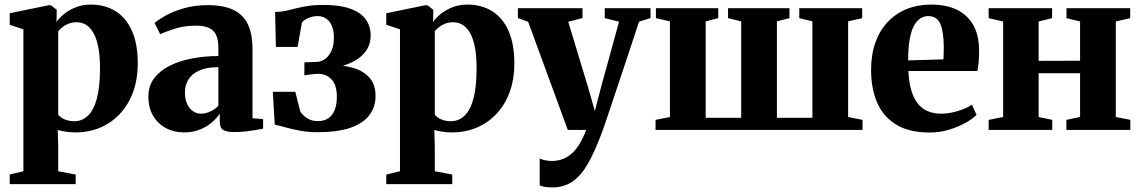

<svg xmlns="http://www.w3.org/2000/svg" viewBox="-20 -569 4995 841"><path d="M22.5 237.5V195.5L82.5 181V-440.5L22.5 -460.5V-511L193 -546H203L228.5 -526L227.5 -472.5Q238 -489 259.5 -506.8Q281 -524.5 311.2 -536.8Q341.5 -549 377 -549Q438.5 -549 485 -520.8Q531.5 -492.5 557.5 -435Q583.5 -377.5 583.5 -289.5Q583.5 -224.5 564.2 -169.5Q545 -114.5 508.5 -74Q472 -33.5 421.8 -11.2Q371.5 11 309.5 11Q287 11 265.5 7.5Q244 4 233 0L235 74.5V181L311.5 195.5V237.5ZM305.5 -38Q339.5 -38 365 -62Q390.5 -86 404.2 -137.2Q418 -188.5 418 -270Q418 -325.5 410.2 -364Q402.5 -402.5 388.5 -426.2Q374.5 -450 356 -460.8Q337.5 -471.5 316.5 -471.5Q295.5 -471.5 279.5 -465Q263.5 -458.5 252.2 -449.2Q241 -440 235 -432.5V-67.5Q242.5 -55 262.2 -46.5Q282 -38 305.5 -38Z M786 11Q742 11 706.8 -7.8Q671.5 -26.5 650.8 -61.5Q630 -96.5 630 -146Q630 -193 655.5 -226.5Q681 -260 724.2 -281.5Q767.5 -303 822.5 -313.2Q877.5 -323.5 936.5 -323.5V-362Q936.5 -392.5 927.5 -413.8Q918.5 -435 897.2 -445.8Q876 -456.5 839.5 -456.5Q785.5 -456.5 745 -443Q704.5 -429.5 681.5 -419.5L657 -468.5Q671.5 -481.5 704.2 -500Q737 -518.5 784.5 -532.5Q832 -546.5 890 -546.5Q958.5 -546.5 1001.8 -526Q1045 -505.5 1065.5 -463Q1086 -420.5 1086 -354V-51L1132.5 -47.5V-5.5Q1121.5 -3 1100.5 0.5Q1079.5 4 1055 6.8Q1030.5 9.5 1008 9.5Q972.5 9.5 957.5 0.2Q942.5 -9 942.5 -39V-71.5Q931.5 -53.5 909.8 -34.2Q888 -15 856.8 -2Q825.5 11 786 11ZM861.5 -71Q880 -71 901.5 -80.8Q923 -90.5 936.5 -106V-275Q884.5 -274.5 852.2 -259.8Q820 -245 805 -220.2Q790 -195.5 790 -164.5Q790 -135.5 799.2 -114.8Q808.5 -94 824.5 -82.5Q840.5 -71 861.5 -71Z M1371.5 10Q1330 10 1294.5 3.5Q1259 -3 1231 -11Q1203 -19 1183.5 -23L1175 -167H1273.5L1295.5 -80Q1305.5 -64 1325.2 -51.2Q1345 -38.5 1372.5 -38.5Q1400 -38.5 1418.5 -51.2Q1437 -64 1446.2 -88Q1455.5 -112 1455.5 -145Q1455.5 -196.5 1432.5 -221Q1409.5 -245.5 1374 -245.5Q1368 -245.5 1355.8 -244.5Q1343.5 -243.5 1331.5 -242Q1319.5 -240.5 1313 -239L1313.5 -296L1368.5 -298Q1387 -298.5 1403.8 -310.5Q1420.5 -322.5 1431.5 -345.8Q1442.5 -369 1442.5 -403.5Q1442.5 -435 1433.5 -456Q1424.5 -477 1408.5 -487.8Q1392.5 -498.5 1372 -498.5Q1348.5 -498.5 1329 -489.5Q1309.5 -480.5 1302.5 -470.5L1283.5 -363.5H1188.5L1185 -516.5Q1208.5 -516.5 1230.5 -521.2Q1252.5 -526 1276.2 -532.2Q1300 -538.5 1329.2 -543Q1358.5 -547.5 1396.5 -547.5Q1466.5 -547.5 1512.5 -531.5Q1558.5 -515.5 1581 -485.5Q1603.5 -455.5 1603.5 -413.5Q1603.5 -375.5 1583.2 -346.2Q1563 -317 1524.2 -297.5Q1485.5 -278 1429.5 -269.5L1433 -284.5Q1487 -284 1530.5 -270.5Q1574 -257 1599.5 -227.5Q1625 -198 1625 -148.5Q1625 -101.5 1598.8 -65.8Q1572.5 -30 1516.8 -10Q1461 10 1371.5 10Z M1672 237.5V195.5L1732 181V-440.5L1672 -460.5V-511L1842.5 -546H1852.5L1878 -526L1877 -472.5Q1887.5 -489 1909 -506.8Q1930.5 -524.5 1960.8 -536.8Q1991 -549 2026.5 -549Q2088 -549 2134.5 -520.8Q2181 -492.5 2207 -435Q2233 -377.5 2233 -289.5Q2233 -224.5 2213.8 -169.5Q2194.5 -114.5 2158 -74Q2121.5 -33.5 2071.2 -11.2Q2021 11 1959 11Q1936.5 11 1915 7.5Q1893.5 4 1882.5 0L1884.5 74.5V181L1961 195.5V237.5ZM1955 -38Q1989 -38 2014.5 -62Q2040 -86 2053.8 -137.2Q2067.5 -188.5 2067.5 -270Q2067.5 -325.5 2059.8 -364Q2052 -402.5 2038 -426.2Q2024 -450 2005.5 -460.8Q1987 -471.5 1966 -471.5Q1945 -471.5 1929 -465Q1913 -458.5 1901.8 -449.2Q1890.5 -440 1884.5 -432.5V-67.5Q1892 -55 1911.8 -46.5Q1931.5 -38 1955 -38Z M2398 252Q2380.5 252 2366.5 249.5Q2352.5 247 2344 243V125.5Q2352 129.5 2366.8 132.8Q2381.5 136 2397 136Q2424 136 2446 127.2Q2468 118.5 2486.5 101.5Q2505 84.5 2520 59Q2535 33.5 2547.5 0H2467L2293.5 -473.5L2248.5 -490V-533H2531.5V-490L2469 -473.5L2554.5 -191.5L2585.5 -83L2613 -188L2691.5 -474L2629 -489.5V-533H2829.5V-490L2779 -474Q2759.5 -414 2737.8 -348.8Q2716 -283.5 2695.5 -222Q2675 -160.5 2658 -109.8Q2641 -59 2629.8 -26Q2618.5 7 2616 13Q2587 90.5 2557.5 143.8Q2528 197 2490 224.5Q2452 252 2398 252Z M2851.5 0V-44L2914.5 -56.5V-475.5L2853 -489.5V-533H3126V-489.5L3071 -475.5V-53H3226.5V-475.5L3169 -489.5V-533H3438V-489.5L3383 -475.5V-53H3538.5V-475.5L3481 -489.5V-533H3756.5V-489.5L3695 -475.5V-56.5L3758 -44V0Z M4052.5 11.5Q3962.5 11.5 3905.8 -23Q3849 -57.5 3822.2 -119.2Q3795.5 -181 3795.5 -263Q3795.5 -330 3814.5 -383Q3833.5 -436 3868.5 -473Q3903.5 -510 3951.8 -529.5Q4000 -549 4058.5 -549Q4158.5 -549 4212.8 -498.2Q4267 -447.5 4268.5 -354.5Q4269 -321 4266.8 -297Q4264.5 -273 4261 -258H3959Q3961 -210.5 3971 -175.5Q3981 -140.5 3998.8 -117.2Q4016.5 -94 4042.5 -82.5Q4068.5 -71 4103 -71Q4138 -71 4176.5 -83Q4215 -95 4237 -110.5L4257.5 -66Q4242.5 -50 4211 -32Q4179.5 -14 4138.2 -1.2Q4097 11.5 4052.5 11.5ZM3958 -304.5 4112.5 -309Q4113 -322 4113.5 -334.5Q4114 -347 4114 -360Q4114 -425.5 4099.8 -462Q4085.5 -498.5 4046 -498.5Q4027.5 -498.5 4011.8 -488.8Q3996 -479 3983.8 -457Q3971.5 -435 3964.8 -397.8Q3958 -360.5 3958 -304.5Z M4310.5 0V-44L4374 -56.5V-475L4310.5 -489.5V-533H4588.5V-489.5L4529.5 -475V-302.5L4711 -303V-475L4651.5 -489.5V-533H4930.5V-489.5L4867.5 -475V-56.5L4931 -44V0H4651V-44L4711 -56.5V-248.5H4529.5V-56.5L4589 -44V0Z"/></svg>

Font: Merriweather 72pt ExtraBold
Style: Regular
Weight: 800
Version: Version 2.100